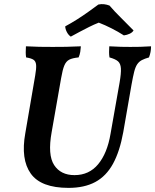

<svg xmlns="http://www.w3.org/2000/svg" viewBox="-20 -904 754 933"><path d="M313 9Q179 9 129.5 -60.5Q80 -130 103 -257L151 -537Q157 -571 155.5 -588.5Q154 -606 143 -613.5Q132 -621 107 -625Q105 -636 105 -650Q105 -664 106 -679Q142 -677 171.5 -676.5Q201 -676 236 -676Q270 -676 301.5 -676.5Q333 -677 373 -679Q372 -665 370 -652Q368 -639 362 -625Q332 -622 316.5 -614Q301 -606 292.5 -585.5Q284 -565 277 -524L231 -262Q211 -151 243 -102Q275 -53 342 -53Q413 -53 457 -106Q501 -159 517 -253L561 -502Q569 -548 567.5 -571.5Q566 -595 553.5 -606Q541 -617 512 -625Q510 -638 510 -651Q510 -664 511 -679Q543 -677 568 -676.5Q593 -676 613 -676Q640 -676 661.5 -676.5Q683 -677 714 -679Q714 -665 711.5 -651.5Q709 -638 704 -625Q683 -619 669.5 -612Q656 -605 647 -592Q638 -579 632 -555Q626 -531 619 -492L579 -262Q562 -168 529 -108Q496 -48 443 -19.5Q390 9 313 9ZM324 -726Q312 -734 304.5 -749Q297 -764 297 -776Q325 -791 353.5 -809Q382 -827 408.5 -846Q435 -865 458 -882Q472 -885 485.5 -883.5Q499 -882 512 -877Q537 -848 566.5 -819Q596 -790 629 -756Q623 -746 610 -740Q597 -734 582 -732Q554 -750 522.5 -766Q491 -782 460 -794Q437 -785 413 -773Q389 -761 366.5 -749Q344 -737 324 -726Z"/></svg>

Font: Vollkorn SemiBold
Style: Italic
Weight: 600
Italic angle: -11°
Designer: Friedrich Althausen
Foundry: Friedrich Althausen
Version: Version 5.000